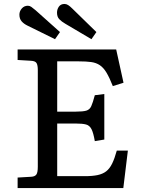

<svg xmlns="http://www.w3.org/2000/svg" viewBox="-20 -950 726 970"><path d="M69 0V-53L138 -57Q156 -58 163.5 -68Q171 -78 171 -108V-596Q171 -621 164.5 -631.5Q158 -642 136 -643L69 -647V-700H567L604 -532L550 -515Q533 -558 518 -583Q503 -608 484.5 -620.5Q466 -633 441 -636.5Q416 -640 378 -640H269V-386H363Q399 -386 416 -391Q433 -396 441 -413.5Q449 -431 459 -469L507 -475V-245L459 -237Q452 -278 442.5 -297Q433 -316 415 -321Q397 -326 361 -326H269V-60H409Q447 -60 473 -65.5Q499 -71 516.5 -84.5Q534 -98 546.5 -123.5Q559 -149 570 -189H626L603 0ZM442 -752 310 -830Q291 -841 279.5 -853Q268 -865 268 -886Q268 -903 277.5 -916.5Q287 -930 306 -930Q315 -930 324 -924.5Q333 -919 345 -907L467 -788ZM258 -752 120 -820Q101 -829 89.5 -842Q78 -855 78 -876Q78 -893 90 -907Q102 -921 121 -921Q130 -921 138.5 -915Q147 -909 160 -898L283 -788Z"/></svg>

Font: Literata Variable Black
Style: Regular
Weight: 900
Designer: Latin by Veronika Burian and Jose Scaglione. Greek by Irene Vlachou. Cyrillic by Vera Evstafieva.
Foundry: TypeTogether
Version: Version 3.021